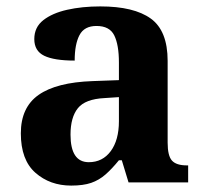

<svg xmlns="http://www.w3.org/2000/svg" viewBox="-20 -569 640 599"><path d="M202 10Q136 10 90.5 -30Q45 -70 45 -153Q45 -234 100.5 -273Q156 -312 269 -316L351 -319V-374Q351 -429 336.5 -458.5Q322 -488 281 -488Q243 -488 228 -459.5Q213 -431 213 -380Q149 -380 118 -395Q87 -410 87 -447Q87 -484 115 -506Q143 -528 189.5 -538.5Q236 -549 293 -549Q398 -549 450.5 -511Q503 -473 503 -379V-124Q503 -83 516.5 -68Q530 -53 563 -53H567V0H381L360 -69H351Q329 -42 309 -24.5Q289 -7 264.5 1.5Q240 10 202 10ZM257 -63Q300 -63 325.5 -97.5Q351 -132 351 -191V-266L306 -263Q246 -260 223 -231.5Q200 -203 200 -149Q200 -63 257 -63Z"/></svg>

Font: Noto Serif
Style: Bold
Weight: 700
Designer: Monotype Design Team
Foundry: Monotype Imaging Inc.
Version: Version 2.014